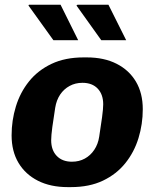

<svg xmlns="http://www.w3.org/2000/svg" viewBox="-20 -756 640 786"><path d="M257.5 10Q187 10 135.5 -16Q84 -42 55.8 -89.2Q27.5 -136.5 27.5 -202Q27.5 -263 45 -320.2Q62.5 -377.5 98.8 -422.8Q135 -468 190.8 -494.5Q246.5 -521 322 -521H335.5Q406 -521 457.2 -495Q508.5 -469 536.5 -421.8Q564.5 -374.5 564.5 -309Q564.5 -248 547 -190.8Q529.5 -133.5 493.2 -88.2Q457 -43 401.5 -16.5Q346 10 270 10ZM274.5 -94Q304 -94 327.2 -106.8Q350.5 -119.5 366 -142.8Q381.5 -166 386 -196Q393 -240.5 397.8 -275.8Q402.5 -311 402.5 -329Q402.5 -369.5 380 -393.2Q357.5 -417 317.5 -417Q288.5 -417 265 -404.2Q241.5 -391.5 226.2 -368.8Q211 -346 206 -315Q199 -271 194.2 -235.8Q189.5 -200.5 189.5 -182Q189.5 -141.5 212.2 -117.8Q235 -94 274.5 -94ZM394.5 -591.5 293 -733.5 297 -736.5H424L496.5 -591.5ZM198.5 -591.5 96.5 -733.5 98.5 -736.5H228L300 -591.5Z"/></svg>

Font: Chivo Medium
Style: Italic
Weight: 500
Italic angle: -8.05°
Designer: Hector Gatti
Foundry: Omnibus-Type
Version: Version 2.002